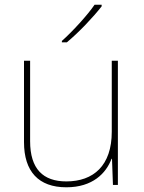

<svg xmlns="http://www.w3.org/2000/svg" viewBox="-20 -786 613 816"><path d="M412 -759V-766H382C353 -723 288 -652 243 -612V-606H264C317 -650 377 -714 412 -759ZM481 -528H455V-226C455 -82 377 -15 262 -15C163 -15 108 -68 108 -186V-528H82V-182C82 -57 144 10 262 10C374 10 431 -50 454 -111H456L460 0H481Z"/></svg>

Font: Noto Sans Canadian Aboriginal Thin
Style: Regular
Weight: 100
Designer: Monotype Design Team, Typotheque's Kevin King
Foundry: Monotype Imaging Inc.
Version: Version 2.004